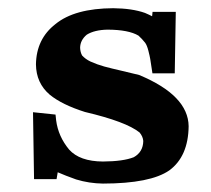

<svg xmlns="http://www.w3.org/2000/svg" viewBox="-20 -430 508 463"><path d="M119.2 -14.6C130.8 -9.5 145.5 -3.7 163.5 2.7C184.5 9.1 206.1 12.4 228.2 12.7C304.8 12.6 358.1 1.9 388.4 -19.2C418.8 -41.6 434.3 -77.1 434.9 -125.6C434.3 -175.1 394.5 -216.3 315.5 -249.2C306.5 -251.6 292.7 -254.9 274.3 -259.1C256.4 -263.2 242 -266.7 231.1 -269.7C220.2 -272.7 209.2 -276.7 198 -281.7C189.9 -285.6 183.3 -290.4 178 -296.2C175.1 -301.4 173.5 -307.6 173.2 -314.8C173.4 -327.2 178.8 -337.7 189.3 -346.4C201.6 -354 218.2 -358.1 239.2 -358.5C273.3 -358.4 298.3 -353.5 314.1 -344C320.3 -338.2 325.6 -332.5 330 -326.9C333 -322.8 335.6 -316.4 337.8 -307.7C340 -299.1 341.5 -292.4 342.3 -287.6C343 -282.9 344.8 -271.4 347.6 -253.2H401.4L403.9 -401.4H347.9L346.8 -390.8C342.3 -393.2 336.6 -395.8 329.7 -398.8C309.1 -406.1 283.6 -409.9 252.9 -410.2C191 -409.9 144.6 -397.2 113.7 -371.9C83 -348.1 67.3 -315.7 66.7 -274.8C67 -244.7 78.1 -220.3 100 -201.6C119.8 -185.5 148 -171.6 184.8 -160C251.1 -144.4 295.1 -127.9 316.7 -110.4C322 -103.9 325 -97.1 325.5 -90C325.2 -72.3 317.6 -59.3 302.6 -50.9C285.8 -44.2 261 -40.7 228.2 -40.5C190.8 -40.7 163.6 -50.4 146.7 -69.3C129.2 -90.4 118.8 -113.8 115.4 -139.6L113.9 -153.7L59.6 -159.4L62.1 2H116.4Z"/></svg>

Font: Bentham
Style: Bold
Weight: 700
Version: Version 002.001